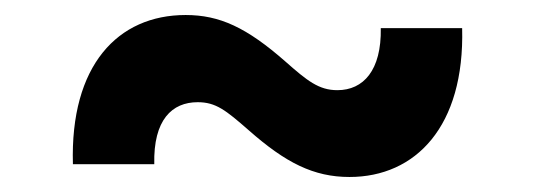

<svg xmlns="http://www.w3.org/2000/svg" viewBox="-20 -420 716 257"><path d="M77.6 -200.2H186.5C185.1 -259.8 210.4 -283.2 244.6 -283.2C269 -283.2 282.2 -272.5 313 -245.6C362.3 -202.1 399.9 -183.1 447.8 -183.1C536.1 -183.1 602.1 -250.5 598.6 -382.3H489.7C490.7 -325.7 466.3 -299.3 431.6 -299.3C406.7 -299.3 391.1 -312 362.3 -337.4C310.1 -383.3 273.9 -399.9 228.5 -399.9C137.7 -399.9 73.7 -332.5 77.6 -200.2Z"/></svg>

Font: Raveo SemiBold
Style: Regular
Weight: 600
Designer: Jakub Foglar, Rasmus Andersson (Inter)
Foundry: Jakubfoglar.com
Version: Version 1.100;Glyphs 3.2.3 (3260)